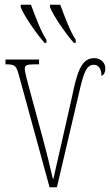

<svg xmlns="http://www.w3.org/2000/svg" viewBox="-20 -786 462 806"><path d="M290 -606H298V-619C276 -650 250 -720 233 -766H190V-756C205 -717 258 -642 290 -606ZM167 -606H175V-619C153 -650 127 -720 110 -766H67V-756C82 -717 135 -642 167 -606ZM60 -468 188 0H219L311 -393C332 -485 343 -514 375 -514C391 -514 406 -500 406 -467C415 -471 422 -480 422 -499C422 -525 401 -542 375 -542C316 -542 301 -467 281 -374C253 -251 224 -121 204 -35H202C193 -75 174 -153 158 -211L105 -407C96 -439 84 -484 84 -498C84 -513 94 -516 130 -516H144V-536H3V-516C44 -516 48 -511 60 -468Z"/></svg>

Font: Noto Serif ExtraCondensed Thin
Style: Regular
Weight: 100
Width: 2
Designer: Monotype Design Team
Foundry: Monotype Imaging Inc.
Version: Version 2.013